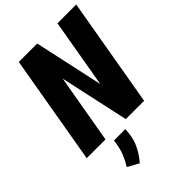

<svg xmlns="http://www.w3.org/2000/svg" viewBox="-282 -817 1176 1176"><g transform="rotate(-45 306.0 -229.5)"><path d="M616.2 -710.9 493.2 0H334.5L236.8 -448.7L158.7 0H-3.9L118.7 -710.9H278.3L376 -262.2L453.6 -710.9ZM289.1 41 286.6 74.2Q282.2 123.5 259.5 168.9Q236.8 214.4 204.1 252L130.9 211.9Q149.9 181.2 163.3 150.4Q176.8 119.6 183.6 84.5L190.9 41.5Z"/></g></svg>

Font: Roboto Condensed Black
Style: Italic
Weight: 900
Italic angle: -12°
Designer: Christian Robertson
Foundry: Google
Version: Version 3.008; 2023